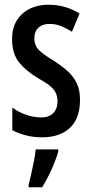

<svg xmlns="http://www.w3.org/2000/svg" viewBox="-20 -570 388 811"><path d="M318 -149Q318 -70 275.5 -30Q233 10 158 10Q120 10 88.5 1.5Q57 -7 32 -20V-116Q55 -98 88 -86Q121 -74 155 -74Q187 -74 205 -92.5Q223 -111 223 -143Q223 -171 207 -191.5Q191 -212 142 -239Q90 -270 60.5 -306.5Q31 -343 31 -406Q31 -472 73.5 -511Q116 -550 186 -550Q256 -550 316 -513L284 -436Q262 -450 239 -459.5Q216 -469 189 -469Q159 -469 142 -452.5Q125 -436 125 -408Q125 -380 141.5 -361.5Q158 -343 206 -314Q239 -293 264 -271Q289 -249 303.5 -220Q318 -191 318 -149ZM226 71Q215 108 196.5 148.5Q178 189 158 221H101V210Q106 192 112 164.5Q118 137 123.5 109Q129 81 131 61H226Z"/></svg>

Font: Noto Sans Gujarati UI ExtraCondensed Medium
Style: Regular
Weight: 500
Width: 2
Designer: Jelle Bosma - Monotype Design Team, Universal Thirst
Foundry: Monotype Imaging Inc.
Version: Version 2.106; ttfautohint (v1.8.4.7-5d5b)